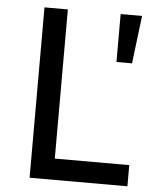

<svg xmlns="http://www.w3.org/2000/svg" viewBox="-51 -743 626 786"><g transform="rotate(5 262.0 -350.0)"><path d="M100 -700H196V-87H502V0H100ZM413 -700H501L477 -503H413Z"/></g></svg>

Font: Montserrat arm
Style: Regular
Weight: 400
Designer: Julieta Ulanovsky
Foundry: Julieta Ulanovsky
Version: Version 6.000;PS 006.000;hotconv 1.0.88;makeotf.lib2.5.64775